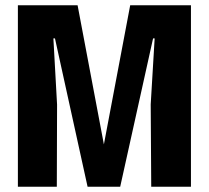

<svg xmlns="http://www.w3.org/2000/svg" viewBox="-20 -710 793 730"><path d="M48 0H196L197 -312L183 -564H189L313 0H437L562 -564H568L553 -313L555 0H706V-690H475L375 -161L275 -690H48Z"/></svg>

Font: Decalotype
Style: Bold
Weight: 700
Designer: Alfredo Marco Pradil
Foundry: Alfredo Marco Pradil
Version: Version 1.0